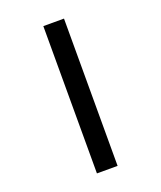

<svg xmlns="http://www.w3.org/2000/svg" viewBox="-161 -861 922 1100"><g transform="rotate(-20 300.0 -311.0)"><path d="M237 138V-760H363V138Z"/></g></svg>

Font: iA Writer Duo S
Style: Bold
Weight: 700
Designer: Mike Abbink, Paul van der Laan, Pieter van Rosmalen, Oliver Reichenstein
Foundry: Bold Monday and Information Architects Inc.
Version: Version 2.000